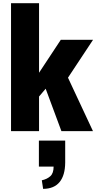

<svg xmlns="http://www.w3.org/2000/svg" viewBox="-20 -830 614 1215"><path d="M252.9 365.2 244.6 311Q277.8 303.7 298.6 284.9Q319.3 266.1 319.3 224.1H226.1V59.6H392.6V198.2Q392.1 279.3 357.2 322Q322.3 364.7 252.9 365.2ZM49.8 0V-809.6H227.1V-369.6L364.7 -578.1H568.8L410.2 -338.4L568.4 0H368.7L269 -268.6L227.1 -219.2V0Z"/></svg>

Font: Oswald
Style: Heavy
Weight: 800
Designer: Vernon Adams
Foundry: Vernon Adams
Version: 3.0; ttfautohint (v0.95) -l 8 -r 50 -G 200 -x 0 -w "G" -W -c